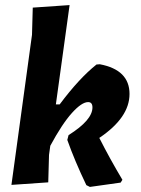

<svg xmlns="http://www.w3.org/2000/svg" viewBox="-20 -724 555 756"><path d="M373 -471Q490 -449 490 -354Q490 -261 371 -181Q413 -98 462 -16L455 -5L334 12L320 5Q274 -91 245 -173L250 -192Q344 -251 344 -301Q344 -322 327 -322Q302 -322 263.5 -279.5Q225 -237 178 -150L173 -114L170 -6L25 4L106 -587L109 -694L254 -704L200 -313H215Q292 -416 360 -470Z"/></svg>

Font: Alegreya Sans SC ExtraBold
Style: Italic
Weight: 800
Italic angle: -7°
Designer: Juan Pablo del Peral
Foundry: Huerta Tipografica
Version: Version 2.007